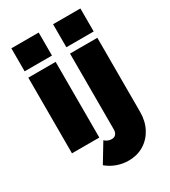

<svg xmlns="http://www.w3.org/2000/svg" viewBox="-223 -838 1023 1156"><g transform="rotate(-30 288.0 -260.5)"><path d="M48 0V-526H238V0ZM48 -570V-730H238V-570ZM322 209Q281 209 242.5 195Q204 181 173 155L251 26Q259 35 272 40.5Q285 46 298 46Q311 46 319.5 41Q328 36 333 26Q338 16 338 3V-526H528V-12Q528 53 501.5 103Q475 153 429 181Q383 209 322 209ZM338 -570V-730H528V-570Z"/></g></svg>

Font: Raleway Thin Black
Style: Regular
Weight: 900
Version: Version 4.026